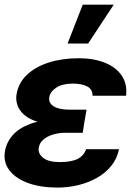

<svg xmlns="http://www.w3.org/2000/svg" viewBox="-20 -806 577 835"><path d="M239.3 -286.1H348.6L339.8 -228.5H262.7Q236.3 -228.5 211.4 -221.2Q186.5 -213.9 169.4 -199.7Q152.3 -185.5 148.4 -163.6Q144.5 -138.2 167.7 -119.6Q190.9 -101.1 240.2 -101.1Q291 -101.1 318.1 -115.2Q345.2 -129.4 354.5 -157.2H497.6Q489.3 -116.2 464.1 -85Q439 -53.7 401.9 -32.7Q364.7 -11.7 320.6 -1Q276.4 9.8 229.5 9.8Q157.7 9.8 103.5 -9.5Q49.3 -28.8 21.5 -64.5Q-6.3 -100.1 1.5 -148.4Q8.3 -187.5 35.6 -218.5Q63 -249.5 113.5 -267.8Q164.1 -286.1 239.3 -286.1ZM345.2 -264.6H235.4Q183.1 -264.6 146 -275.6Q108.9 -286.6 86.9 -305.2Q64.9 -323.7 56.4 -347.2Q47.9 -370.6 51.8 -395Q60.1 -445.8 97.4 -481Q134.8 -516.1 193.1 -534.4Q251.5 -552.7 322.8 -552.7Q387.2 -552.7 435.5 -533.4Q483.9 -514.2 509 -477.8Q534.2 -441.4 528.3 -389.6H382.3Q383.3 -417 359.9 -429.7Q336.4 -442.4 296.4 -442.4Q251 -442.4 224.9 -425Q198.7 -407.7 194.3 -383.3Q190.4 -358.9 212.6 -344.2Q234.9 -329.6 279.3 -329.1H356.4ZM273.9 -616.7 339.8 -785.6H474.6L363.3 -616.7Z"/></svg>

Font: Inter Tight
Style: Bold Italic
Weight: 700
Italic angle: -9.39999°
Designer: Rasmus Andersson
Foundry: rsms
Version: Version 3.004